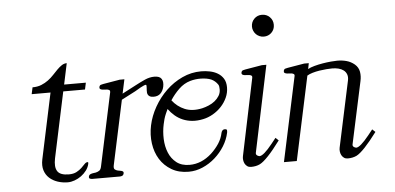

<svg xmlns="http://www.w3.org/2000/svg" viewBox="-49 -796 1855 902"><g transform="rotate(-5 878.5 -345.0)"><path d="M339.8 -72.3Q336.4 -56.2 325.7 -41.7Q314.9 -27.3 300.5 -16.8Q286.1 -6.3 269.3 -0.2Q252.4 5.9 237.3 5.9Q211.9 5.9 189.2 -1.7Q166.5 -9.3 150.4 -23.9Q134.3 -38.6 127.4 -60.5Q120.6 -82.5 126.5 -111.3L192.4 -421.4H103.5L110.4 -453.1Q133.8 -453.1 152.1 -460.4Q170.4 -467.8 185.1 -478.8Q199.7 -489.7 211.7 -502.7Q223.6 -515.6 234.6 -526.6Q245.6 -537.6 256.6 -544.9Q267.6 -552.2 280.3 -552.2L259.3 -453.1H361.8L355 -421.4H252.4L186.5 -111.3Q178.2 -71.3 191.2 -51Q204.1 -30.8 245.1 -30.8Q267.1 -30.8 281.5 -38.6Q295.9 -46.4 305.7 -55.7Q315.4 -64.9 322.5 -72.8Q329.6 -80.6 337.4 -80.6Q340.3 -80.6 340.3 -77.4Q340.3 -74.2 339.8 -72.3Z M722.2 -402.3Q717.8 -382.8 705.8 -371.1Q693.8 -359.4 673.3 -359.4Q662.6 -359.4 656.5 -362.5Q650.4 -365.7 647.5 -370.4Q644.5 -375 643.8 -381.1Q643.1 -387.2 643.6 -393.1Q643.6 -398.4 644.3 -403.6Q645 -408.7 644.5 -412.6Q644 -416.5 643.6 -417.5Q643.1 -418.5 641.1 -418.5Q637.7 -418.5 630.9 -415.5Q624 -412.6 615.2 -407.7Q607.4 -403.8 601.1 -399.4Q594.7 -395 589.4 -392.6L523.4 -358.4L458.5 -54.7Q455.6 -40.5 461.2 -35.6Q466.8 -30.8 475.1 -28.8Q480.5 -27.8 484.6 -27.1Q488.8 -26.4 492.7 -25.4Q496.6 -24.4 499.8 -21.7Q502.9 -19 501.5 -13.2Q499.5 -4.9 493.9 -2.4Q488.3 0 482.4 0H352.5Q346.7 0 341.3 -2.4Q335.9 -4.9 337.9 -13.2Q339.4 -19.5 343.8 -22Q348.1 -24.4 352.5 -25.4Q356.4 -26.4 361.1 -26.9Q365.7 -27.3 371.1 -28.3Q380.4 -30.3 387.9 -35.2Q395.5 -40 398.4 -54.7L471.7 -398.4Q473.1 -405.3 469.2 -408.2Q465.3 -411.1 459 -412.1Q452.6 -413.1 445.3 -413.1Q438 -413.1 432.6 -414.6Q428.7 -415.5 425.5 -418Q422.4 -420.4 423.3 -426.8Q425.3 -435.1 431.2 -437Q437 -439 443.4 -439.9L521.5 -453.1H543.5L529.3 -386.7L595.7 -421.4Q616.7 -432.6 639.4 -442.9Q662.1 -453.1 684.6 -453.1Q709.5 -453.1 718.3 -439.5Q727.1 -425.8 722.2 -402.3Z M1020.5 -373.5Q1020.5 -348.1 1010 -325.2Q999.5 -302.2 982.2 -283.7Q964.8 -265.1 942.4 -252.2Q919.9 -239.3 896 -234.4Q868.2 -228.5 844.2 -230.7Q820.3 -232.9 800 -241.5Q779.8 -250 763.2 -264.2Q746.6 -278.3 733.4 -296.4L723.6 -274.9Q718.3 -262.7 714.8 -250.5Q711.4 -238.3 709 -226.6Q701.7 -192.9 703.1 -157.2Q704.6 -121.6 716.6 -92.5Q728.5 -63.5 752.4 -44.7Q776.4 -25.9 814 -25.9Q870.6 -25.9 918.5 -69.3Q940.4 -89.8 955.6 -113Q970.7 -136.2 976.1 -162.6Q977.1 -168 981.2 -173.1Q985.4 -178.2 993.2 -178.2Q1002.4 -178.2 1002.9 -172.6Q1003.4 -167 1002.4 -161.6Q995.6 -128.9 976.8 -98.6Q958 -68.4 931.6 -45.2Q905.3 -22 873.3 -8.1Q841.3 5.9 807.1 5.9Q760.3 5.9 726.3 -14.2Q692.4 -34.2 672.1 -66.7Q651.9 -99.1 646 -140.9Q640.1 -182.6 649.4 -226.6Q658.7 -270.5 682.4 -312.3Q706.1 -354 740 -386.7Q773.9 -419.4 816.4 -439.2Q858.9 -459 905.8 -459Q926.3 -459 946.8 -454.8Q967.3 -450.7 983.6 -440.9Q1000 -431.2 1010.3 -414.8Q1020.5 -398.4 1020.5 -373.5ZM985.4 -367.2Q985.4 -374 984.4 -380.4Q983.4 -386.7 980 -391.1Q968.3 -407.7 950.7 -416Q940.4 -420.4 927.7 -422.6Q915 -424.8 901.9 -425Q888.7 -425.3 875.7 -423.6Q862.8 -421.9 851.1 -418.5Q820.8 -409.7 797.1 -386.7Q773.4 -363.8 754.9 -335.4Q778.3 -304.7 813.5 -290Q848.6 -275.4 896 -285.6Q911.1 -289.1 927.2 -295.9Q943.4 -302.7 956.1 -313Q968.8 -323.2 977.1 -336.7Q985.4 -350.1 985.4 -367.2Z M1240.7 -104Q1175.3 -16.1 1142.6 0Q1125 8.8 1100.6 8.8Q1090.3 8.8 1083 3.7Q1075.7 -1.5 1071.5 -9.3Q1067.4 -17.1 1066.2 -26.6Q1064.9 -36.1 1066.9 -44.9L1142.6 -408.2Q1144 -415 1140.1 -418Q1136.2 -420.9 1129.6 -421.9Q1123 -422.9 1115.7 -422.9Q1108.4 -422.9 1103.5 -424.3Q1099.6 -425.3 1096.4 -427.7Q1093.3 -430.2 1094.2 -436.5Q1096.2 -444.8 1102.1 -446.8Q1107.9 -448.7 1114.3 -449.7L1192.4 -462.9H1213.9L1128.4 -54.2Q1127.4 -48.8 1130.9 -44.9Q1134.3 -41 1140.6 -39.1Q1144.5 -38.1 1144.5 -38.1Q1163.6 -38.1 1205.6 -90.8L1226.6 -117.2ZM1265.1 -647Q1265.1 -625 1250.2 -610.4Q1235.4 -595.7 1213.4 -595.7Q1203.1 -595.7 1193.6 -599.9Q1184.1 -604 1177.2 -610.8Q1170.4 -617.7 1166.3 -627.2Q1162.1 -636.7 1162.1 -647Q1162.1 -668.9 1176.8 -683.8Q1191.4 -698.7 1213.4 -698.7Q1235.4 -698.7 1250.2 -683.8Q1265.1 -668.9 1265.1 -647Z M1696.8 -104Q1631.3 -16.6 1598.6 0Q1580.1 8.8 1556.6 8.8Q1546.4 8.8 1539.1 3.7Q1531.7 -1.5 1527.6 -9.3Q1523.4 -17.1 1522.2 -26.6Q1521 -36.1 1522.9 -44.9L1589.4 -356Q1592.8 -372.6 1588.4 -384.5Q1584 -396.5 1574.2 -404.1Q1564.5 -411.6 1550.5 -415.3Q1536.6 -418.9 1520.5 -418.9Q1509.3 -418.9 1493.2 -417.7Q1477.1 -416.5 1460 -413.8Q1442.9 -411.1 1427.2 -406.5Q1411.6 -401.9 1401.4 -395.5L1316.9 0H1256.3L1341.3 -398.4Q1342.8 -405.3 1338.6 -408.2Q1334.5 -411.1 1328.1 -412.1Q1321.8 -413.1 1314.5 -413.1Q1307.1 -413.1 1302.2 -414.6Q1298.3 -415.5 1295.2 -418Q1292 -420.4 1293 -426.8Q1294.9 -435.1 1300.5 -437Q1306.2 -439 1313 -439.9L1391.1 -453.1H1413.1L1407.7 -425.8Q1419.4 -432.6 1438.5 -437.7Q1457.5 -442.9 1477.8 -446.3Q1498 -449.7 1516.8 -451.4Q1535.6 -453.1 1546.9 -453.1Q1570.3 -453.1 1590.8 -447.5Q1611.3 -441.9 1628.4 -427.7Q1645.5 -413.1 1649.2 -391.8Q1652.8 -370.6 1647.5 -347.2L1584.5 -54.2Q1583.5 -48.8 1586.9 -44.9Q1590.3 -41 1596.7 -39.1Q1600.6 -38.1 1600.6 -38.1Q1619.1 -38.1 1661.6 -90.8L1682.6 -117.2Z"/></g></svg>

Font: Atsinvsda
Style: Italic
Weight: 400
Italic angle: -12°
Designer: Al Webster
Foundry: Al Webster and Michael Everson
Version: Version 2.000